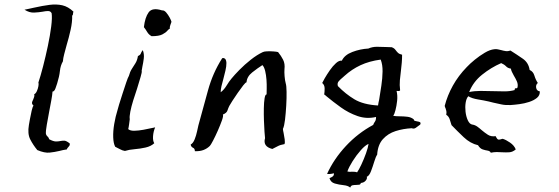

<svg xmlns="http://www.w3.org/2000/svg" viewBox="-20 -683 2535 870"><path d="M313 -630Q311 -626 311 -622Q311 -620 310.5 -617.5Q310 -615 307 -612Q308 -584 300 -548Q292 -512 282 -479Q276 -457 271 -438Q266 -419 265 -405Q254 -386 251.5 -361.5Q249 -337 239 -305Q237 -298 231.5 -283Q226 -268 218 -268Q217 -253 212.5 -228.5Q208 -204 203 -178Q197 -146 192 -117.5Q187 -89 188 -77Q189 -70 195 -65Q201 -60 203 -52Q222 -42 233.5 -42Q245 -42 254 -44Q263 -46 272 -45.5Q281 -45 296 -33Q297 -27 295 -23.5Q293 -20 290 -17Q288 -15 286 -12.5Q284 -10 283 -6Q274 -5 265.5 -3Q257 -1 249 1Q228 6 205 8.5Q182 11 149 -3Q130 -26 117 -51.5Q104 -77 111 -117Q112 -123 115.5 -142.5Q119 -162 123.5 -181.5Q128 -201 132 -204Q124 -212 125 -218Q126 -224 130 -231Q132 -237 134.5 -243Q137 -249 135 -256Q142 -259 147 -270Q152 -281 154 -292.5Q156 -304 154 -309Q164 -339 175.5 -383.5Q187 -428 197 -475.5Q207 -523 212 -562.5Q217 -602 214 -623Q209 -633 198 -633Q187 -633 173 -630Q156 -627 134.5 -626Q113 -625 91 -639Q102 -641 112.5 -643.5Q123 -646 133 -648Q173 -657 204.5 -661Q236 -665 262.5 -659Q289 -653 313 -630Z M683 -106Q675 -87 673.5 -66Q672 -45 679 -34Q664 -20 639.5 -14.5Q615 -9 590 -7Q565 -5 546 1Q534 -1 523.5 -7Q513 -13 502 -18Q494 -33 493 -60.5Q492 -88 497.5 -121Q503 -154 513 -186Q513 -188 519.5 -209Q526 -230 535 -258Q544 -286 552 -309.5Q560 -333 564 -339Q569 -358 577.5 -371Q586 -384 594 -397Q602 -410 605 -429Q616 -434 618 -440.5Q620 -447 627 -456Q634 -438 631.5 -418Q629 -398 625 -380Q624 -375 623.5 -371Q623 -367 622 -363Q624 -357 617 -334Q610 -311 601 -281Q592 -255 583.5 -227.5Q575 -200 570.5 -177Q566 -154 568 -143Q567 -135 565 -120Q563 -105 561 -98Q570 -90 589 -90.5Q608 -91 630 -95Q652 -99 669 -103Q673 -104 676.5 -104.5Q680 -105 683 -106ZM757 -584Q755 -577 752 -570Q749 -563 749 -552Q745 -552 738 -543.5Q731 -535 715.5 -527Q700 -519 667 -519Q654 -526 647 -538Q640 -550 632 -560Q637 -604 653.5 -627Q670 -650 714 -636Q724 -637 733 -626.5Q742 -616 749 -603Q756 -590 757 -584Z M1275 -304Q1278 -295 1278.5 -267Q1279 -239 1277 -204.5Q1275 -170 1271.5 -140.5Q1268 -111 1262 -99Q1262 -95 1263 -90.5Q1264 -86 1265 -81Q1268 -67 1270 -51.5Q1272 -36 1269 -30Q1250 -27 1237.5 -20Q1225 -13 1214 -8Q1170 -19 1181 -57Q1180 -64 1178.5 -86Q1177 -108 1176 -136.5Q1175 -165 1175.5 -192.5Q1176 -220 1179 -238Q1182 -256 1188 -255Q1188 -264 1188.5 -282Q1189 -300 1187.5 -321.5Q1186 -343 1181.5 -361.5Q1177 -380 1169 -388Q1147 -374 1123 -355Q1099 -336 1097 -310Q1093 -310 1082 -296Q1071 -282 1057.5 -262.5Q1044 -243 1033 -226Q1022 -209 1019 -203Q1014 -193 1010.5 -182Q1007 -171 990 -164Q993 -158 985.5 -137Q978 -116 967 -91Q956 -66 945.5 -46Q935 -26 931 -22Q919 -10 902.5 -3.5Q886 3 863 2Q863 -10 854.5 -13.5Q846 -17 844 -28Q855 -34 862 -51.5Q869 -69 873 -88Q877 -107 879 -115Q901 -195 922.5 -273.5Q944 -352 986 -418Q989 -422 997 -418.5Q1005 -415 1006 -398Q1006 -382 1001.5 -363Q997 -344 992 -325Q987 -308 983.5 -292.5Q980 -277 980 -265Q995 -276 1006.5 -295Q1018 -314 1029 -327Q1042 -343 1065 -366.5Q1088 -390 1116.5 -412.5Q1145 -435 1171 -447Q1177 -450 1190.5 -450.5Q1204 -451 1218.5 -450Q1233 -449 1240 -447Q1254 -430 1263 -412Q1272 -394 1269 -369Q1268 -357 1269.5 -338Q1271 -319 1275 -304Z M1885 -120Q1884 -119 1882 -117Q1872 -109 1863.5 -103.5Q1855 -98 1846 -102Q1807 -100 1772.5 -89Q1738 -78 1715 -52.5Q1692 -27 1689 18Q1683 26 1676 49Q1669 72 1661 93Q1653 114 1642 118Q1645 126 1637 135.5Q1629 145 1615 146Q1614 153 1607.5 154Q1601 155 1594 155Q1585 155 1577.5 156.5Q1570 158 1567 167Q1557 158 1536.5 156Q1516 154 1497 148.5Q1478 143 1473 124Q1480 122 1487 117Q1494 112 1493 102Q1476 107 1462 105Q1493 37 1547.5 -21.5Q1602 -80 1671 -117Q1672 -121 1674 -124Q1676 -127 1677 -129Q1680 -133 1682 -138Q1684 -143 1684 -153Q1641 -143 1600.5 -157Q1560 -171 1524.5 -196.5Q1489 -222 1459 -247Q1457 -249 1454.5 -251Q1452 -253 1449 -255Q1451 -266 1451 -282Q1451 -298 1440 -307Q1442 -312 1451.5 -328.5Q1461 -345 1474.5 -364.5Q1488 -384 1502.5 -397Q1517 -410 1529 -408Q1541 -434 1576.5 -447.5Q1612 -461 1649 -463Q1667 -471 1688 -471Q1709 -471 1728 -470Q1735 -470 1742 -469.5Q1749 -469 1755 -469Q1766 -465 1771.5 -457.5Q1777 -450 1783 -444Q1789 -438 1802 -435Q1802 -416 1800.5 -398.5Q1799 -381 1797 -365Q1794 -342 1792 -320Q1790 -298 1793 -274Q1791 -269 1780 -271Q1778 -271 1777 -271Q1782 -250 1779.5 -226.5Q1777 -203 1772 -184Q1767 -165 1762 -158Q1768 -157 1775.5 -156.5Q1783 -156 1791 -156Q1808 -156 1825.5 -154Q1843 -152 1855 -142Q1855 -137 1859.5 -135.5Q1864 -134 1870 -133Q1877 -132 1882 -130Q1887 -128 1885 -120ZM1705 -413Q1653 -406 1613.5 -387.5Q1574 -369 1542 -340Q1539 -337 1533 -332Q1523 -324 1515 -315Q1507 -306 1511 -293Q1546 -257 1586 -233Q1626 -209 1693 -205Q1694 -211 1695 -217.5Q1696 -224 1698 -231Q1703 -262 1708 -295Q1713 -328 1713.5 -359Q1714 -390 1705 -413ZM1650 -31Q1635 -25 1615 -2.5Q1595 20 1578 47Q1561 74 1554 94Q1558 95 1563 95.5Q1568 96 1574 95Q1581 95 1587.5 95.5Q1594 96 1598 98Q1606 87 1617.5 62.5Q1629 38 1638.5 11.5Q1648 -15 1650 -31Z M2426 -269Q2427 -251 2413 -239.5Q2399 -228 2377.5 -221Q2356 -214 2333 -211Q2310 -208 2293 -207Q2270 -206 2251.5 -210Q2233 -214 2215 -218Q2210 -219 2205 -220.5Q2200 -222 2195 -223Q2173 -228 2145.5 -232.5Q2118 -237 2102 -247Q2093 -237 2090 -217.5Q2087 -198 2089.5 -176.5Q2092 -155 2099.5 -138.5Q2107 -122 2118 -119Q2132 -117 2142.5 -109.5Q2153 -102 2163 -93Q2176 -82 2190.5 -72.5Q2205 -63 2226 -66Q2233 -51 2238.5 -50.5Q2244 -50 2250 -52Q2255 -54 2258 -54Q2272 -50 2291 -37Q2310 -24 2317 -6Q2303 6 2288 7Q2273 8 2256 7Q2244 6 2231 6Q2218 6 2204 9Q2200 1 2189.5 -0.5Q2179 -2 2167 -6Q2155 -10 2146 -25Q2111 -33 2081 -61.5Q2051 -90 2026 -116Q2022 -130 2017.5 -143Q2013 -156 2002 -163Q2004 -174 2002.5 -180Q2001 -186 1999 -192Q1998 -194 1997 -196.5Q1996 -199 1995 -203Q2007 -250 2032 -295Q2057 -340 2095 -379Q2110 -395 2131.5 -412.5Q2153 -430 2176.5 -444Q2200 -458 2220 -460Q2228 -461 2235.5 -459.5Q2243 -458 2251 -456Q2261 -453 2271.5 -451.5Q2282 -450 2293 -454Q2323 -435 2349 -417Q2375 -399 2380 -366Q2396 -359 2401.5 -340.5Q2407 -322 2417 -307Q2407 -299 2409.5 -285Q2412 -271 2426 -269ZM2325 -287Q2328 -301 2322 -314.5Q2316 -328 2308 -341Q2303 -350 2299.5 -357.5Q2296 -365 2295 -372Q2281 -374 2273 -382.5Q2265 -391 2251 -397Q2205 -377 2164.5 -344.5Q2124 -312 2106 -266Q2130 -271 2157.5 -271Q2185 -271 2212 -270Q2240 -269 2266 -269Q2292 -269 2312 -275Q2312 -284 2317.5 -283Q2323 -282 2325 -287Z"/></svg>

Font: Yuji Boku
Style: Regular
Weight: 400
Designer: Kataoka Yuji
Foundry: Kinuta Font Factory
Version: Version 3.002